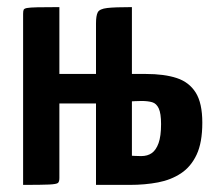

<svg xmlns="http://www.w3.org/2000/svg" viewBox="-20 -520 604 540"><path d="M45 0V-481Q45 -489 46.5 -492.5Q48 -496 56 -497.5Q64 -499 85.5 -499.5Q107 -500 147 -500V-312H250V-454Q250 -476 255 -485.5Q260 -495 281.5 -497.5Q303 -500 351 -500V-312H390Q442 -312 477 -300.5Q512 -289 530.5 -259.5Q549 -230 549 -175Q549 -119 533 -85Q517 -51 489 -32.5Q461 -14 424.5 -7Q388 0 345 0H250V-229H147V-19Q147 -9 143 -5.5Q139 -2 118 -1Q97 0 45 0ZM377 -81Q395 -81 407 -89.5Q419 -98 426 -117.5Q433 -137 433 -171Q433 -201 426.5 -215Q420 -229 408 -232.5Q396 -236 378 -236Q367 -236 360 -235.5Q353 -235 351 -235V-82Q353 -82 359.5 -81.5Q366 -81 377 -81Z"/></svg>

Font: Yanone Kaffeesatz SemiBold
Style: Regular
Weight: 600
Designer: Yanone (Cyrillic: Daniel Pouzeot, Huerta Tipografica, and Cyreal)
Foundry: Yanone
Version: Version 2.003